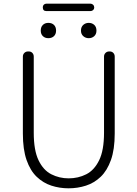

<svg xmlns="http://www.w3.org/2000/svg" viewBox="-20 -1008 745 1041"><path d="M352 13Q303 13 258.5 -1.5Q214 -16 179 -49.5Q144 -83 124 -140.5Q104 -198 104 -284V-701Q104 -713 112 -721Q120 -729 132 -729H136Q148 -729 155.5 -721Q163 -713 163 -701V-288Q163 -193 189 -139Q215 -85 258.5 -63Q302 -41 352 -41Q404 -41 447.5 -63Q491 -85 517.5 -139Q544 -193 544 -288V-701Q544 -713 552 -721Q560 -729 572 -729H575Q587 -729 594.5 -721Q602 -713 602 -701V-284Q602 -198 581.5 -140.5Q561 -83 526 -49.5Q491 -16 446 -1.5Q401 13 352 13ZM242 -801Q224 -801 212.5 -812Q201 -823 201 -842Q201 -862 212.5 -873Q224 -884 242 -884Q261 -884 272.5 -873Q284 -862 284 -842Q284 -823 272.5 -812Q261 -801 242 -801ZM231 -948Q212 -948 212 -969Q212 -977 217.5 -982.5Q223 -988 231 -988H471Q479 -988 485 -982Q491 -976 491 -967Q491 -959 485 -953.5Q479 -948 471 -948ZM461 -801Q444 -801 431.5 -812Q419 -823 419 -842Q419 -862 431.5 -873Q444 -884 461 -884Q479 -884 491 -873Q503 -862 503 -842Q503 -823 491 -812Q479 -801 461 -801Z"/></svg>

Font: Chiron GoRound TC L
Style: Regular
Weight: 300
Designer: Ryoko NISHIZUKA 西塚涼子 (kana, bopomofo & ideographs); Paul D. Hunt (Latin, Greek & Cyrillic); Sandoll Communications 산돌커뮤니
Foundry: Adobe
Version: Version 1.000;hotconv 1.1.1;makeotfexe 2.6.0